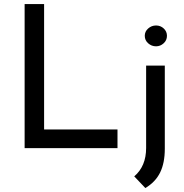

<svg xmlns="http://www.w3.org/2000/svg" viewBox="-20 -743 922 963"><path d="M201.2 -722.7V-93.8H569.3V0H103.5V-722.7ZM653.3 141.6Q712.9 90.8 712.9 -1V-414.1H806.6V2.9Q806.6 74.2 783.2 122.1Q759.8 169.9 709 200.2ZM762.7 -615.2Q785.2 -615.2 801.3 -600.1Q817.4 -585 817.4 -563.5Q817.4 -541 800.8 -525.9Q784.2 -510.7 762.7 -510.7Q740.2 -510.7 723.1 -525.9Q706.1 -541 706.1 -563.5Q706.1 -585 723.1 -600.1Q740.2 -615.2 762.7 -615.2Z"/></svg>

Font: Josefin Sans CFJ
Style: Regular
Weight: 400
Designer: Santiago Orozco
Foundry: Typemade
Version: Version 2.000